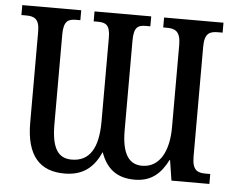

<svg xmlns="http://www.w3.org/2000/svg" viewBox="-51 -775 1046 847"><g transform="rotate(5 471.5 -352.0)"><path d="M264 10C350 10 395 -34 424 -99C449 -27 496 10 574 10C649 10 690 -29 721 -90H723L737 0H905V-44H884C849 -44 825 -53 825 -114V-600C825 -661 848 -670 885 -670H905V-714H642V-670H658C694 -670 719 -660 719 -600V-234C719 -131 681 -54 602 -54C545 -54 512 -97 512 -204V-600C512 -661 530 -670 567 -670H585V-714H334V-670H352C387 -670 407 -661 407 -604V-233C407 -114 369 -54 290 -54C230 -54 201 -97 201 -203V-600C201 -661 222 -670 257 -670H275V-714H14V-670H35C70 -670 94 -661 94 -604V-201C94 -51 157 10 264 10Z"/></g></svg>

Font: Noto Serif Condensed Medium
Style: Regular
Weight: 500
Width: 3
Designer: Monotype Design Team
Foundry: Monotype Imaging Inc.
Version: Version 2.015